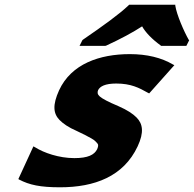

<svg xmlns="http://www.w3.org/2000/svg" viewBox="-20 -786 824 816"><path d="M614 -389 721 -509 715 -512C666 -541 604 -556 532 -556C404 -556 283 -515 231 -402C203 -340 206 -304 233 -276C248 -261 270 -245 307 -229C332 -217 353 -207 368 -198C383 -190 390 -181 395 -175C399 -170 397 -162 393 -152C381 -128 354 -114 296 -114C230 -114 166 -137 131 -159L122 -164L58 -25L61 -23C105 0 151 10 235 10C382 10 505 -36 565 -164C593 -224 587 -260 560 -287C545 -302 522 -318 483 -335C440 -353 414 -367 404 -376C394 -385 393 -393 397 -403C405 -419 427 -431 474 -431C536 -431 571 -413 608 -392ZM725 -766H529L525 -762C487 -726 421 -678 332 -617L330 -615L318 -591H427L431 -592C494 -621 544 -648 584 -674C598 -649 625 -620 664 -592L663 -591H772L784 -615L782 -617C762 -652 731 -723 725 -762Z"/></svg>

Font: Passageway
Style: BdSuIt
Weight: 700
Foundry: Ascender Corporation
Version: Version 1.11